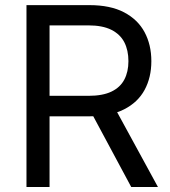

<svg xmlns="http://www.w3.org/2000/svg" viewBox="-20 -748 682 768"><path d="M85.9 0V-727.5H337.4Q421.4 -727.5 476.3 -698.7Q531.2 -669.9 558.3 -619.4Q585.4 -568.8 585.4 -503.4Q585.4 -438 558.3 -388.2Q531.2 -338.4 476.1 -310.5Q420.9 -282.7 337.4 -282.7H137.7V-364.7H334Q390.6 -364.7 425.8 -381.6Q460.9 -398.4 477.3 -429.7Q493.7 -460.9 493.7 -503.4Q493.7 -546.9 477.3 -578.9Q460.9 -610.8 425.5 -628.7Q390.1 -646.5 333 -646.5H178.2V0ZM504.9 0 329.1 -327.6H433.1L611.8 0Z"/></svg>

Font: Inter 16pt
Style: Regular
Weight: 400
Version: Version 4.001;git-66647c0bb